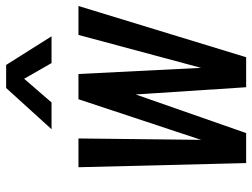

<svg xmlns="http://www.w3.org/2000/svg" viewBox="-118 -702 820 624"><g transform="rotate(-90 292.0 -390.0)"><path d="M74 0H171.5L297 -359L320.5 0H418L584.5 -545H490.5L383.5 -146.5L363.5 -545H281.5L149.5 -146.5L154 -545H60.5ZM184 -632.5H271L348 -721.5L399 -632.5H486L393 -780H318Z"/></g></svg>

Font: Mohave Medium
Style: Italic
Weight: 500
Italic angle: -8°
Designer: Gumpita Rahayu
Foundry: Tokotype
Version: Version 2.002; ttfautohint (v1.8.3)